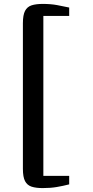

<svg xmlns="http://www.w3.org/2000/svg" viewBox="-20 -824 476 981"><path d="M198.5 137Q164 137 141.5 129.8Q119 122.5 108 101.5Q97 80.5 97 38.5V-705.5Q97 -747.5 108 -768.5Q119 -789.5 141.5 -796.8Q164 -804 198.5 -804Q239 -804 271.5 -798Q304 -792 333.5 -785.5V-742.5H201.5V74.5H333.5V118Q302.5 126 270.2 131.5Q238 137 198.5 137Z"/></svg>

Font: Merriweather 28pt SemiBold
Style: Regular
Weight: 600
Version: Version 2.100